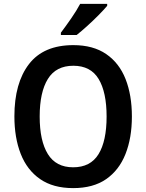

<svg xmlns="http://www.w3.org/2000/svg" viewBox="-20 -957 752 987"><path d="M658 -358Q658 -248 625 -165Q592 -82 525.5 -36Q459 10 356 10Q253 10 186 -36.5Q119 -83 86.5 -166Q54 -249 54 -359Q54 -530 129 -627.5Q204 -725 357 -725Q459 -725 526 -679Q593 -633 625.5 -550.5Q658 -468 658 -358ZM184 -358Q184 -233 226 -165Q268 -97 356 -97Q445 -97 486.5 -164.5Q528 -232 528 -358Q528 -483 487 -551Q446 -619 357 -619Q268 -619 226 -551Q184 -483 184 -358ZM531 -927Q515 -908 487.5 -880Q460 -852 429 -824Q398 -796 374 -777H293V-789Q318 -822 346 -862.5Q374 -903 392 -937H531Z"/></svg>

Font: Noto Sans SemiCondensed SemiBold
Style: Regular
Weight: 600
Width: 4
Designer: Monotype Design Team
Foundry: Monotype Imaging Inc.
Version: Version 2.013; ttfautohint (v1.8.4.7-5d5b)